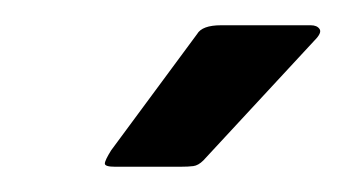

<svg xmlns="http://www.w3.org/2000/svg" viewBox="-20 -659 274 152"><path d="M71 -527Q63 -527 63 -529.5Q63 -532 68 -540L136 -632Q140 -639 155 -639H226Q231 -639 233 -636Q235 -633 229 -627L141 -532Q137 -528 133 -527.5Q129 -527 123 -527Z"/></svg>

Font: Glory SemiBold
Style: Italic
Weight: 600
Italic angle: -12°
Designer: Robert Leuschke
Foundry: Robert Leuschke
Version: Version 1.011